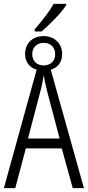

<svg xmlns="http://www.w3.org/2000/svg" viewBox="-20 -975 455 995"><path d="M160 -812H196C237 -848 296 -906 323 -948V-955H258C235 -915 211 -883 160 -823ZM0 0H59L114 -206H300L357 0H415L243 -614C279 -624 302 -652 302 -695C302 -751 261 -788 206 -788C150 -788 110 -752 110 -694C110 -652 135 -624 170 -614ZM207 -636C168 -636 147 -661 147 -695C147 -728 170 -753 206 -753C243 -753 266 -729 266 -694C266 -659 242 -636 207 -636ZM125 -257 194 -520C200 -547 204 -568 207 -586C209 -568 214 -542 223 -507L289 -257Z"/></svg>

Font: Noto Sans UI Condensed Light
Style: Regular
Weight: 300
Width: 3
Designer: Monotype Design Team
Foundry: Monotype Imaging Inc.
Version: Version 1.901